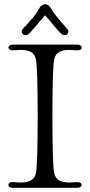

<svg xmlns="http://www.w3.org/2000/svg" viewBox="-20 -893 428 912"><path d="M20 -15Q20 -21 26.5 -25Q33 -29 43 -28Q67 -26 78 -26Q108 -26 126 -35.5Q144 -45 150 -68Q159 -104 159 -341Q159 -578 150 -614Q144 -637 126 -646.5Q108 -656 78 -656Q67 -656 43 -654H39Q30 -654 25 -658Q20 -662 20 -668Q20 -673 25.5 -677Q31 -681 41 -681H194H347Q357 -681 362.5 -677Q368 -673 368 -667Q368 -661 361.5 -657Q355 -653 345 -654Q321 -656 310 -656Q280 -656 262 -646.5Q244 -637 238 -614Q229 -578 229 -341Q229 -104 238 -68Q244 -45 262 -35.5Q280 -26 310 -26Q321 -26 345 -28H349Q358 -28 363 -24Q368 -20 368 -14Q368 -9 362.5 -5Q357 -1 347 -1H194H41Q31 -1 25.5 -5Q20 -9 20 -15ZM83 -744Q83 -748 86.5 -753Q90 -758 94 -762Q98 -766 101 -769Q121 -791 136 -808.5Q151 -826 168 -856Q173 -864 180 -868.5Q187 -873 194 -873Q210 -873 220 -856Q246 -814 286 -771Q294 -762 299.5 -755.5Q305 -749 305 -744Q305 -737 300 -731.5Q295 -726 285 -726Q277 -726 267.5 -735.5Q258 -745 239 -767Q219 -793 194 -820Q169 -793 149 -767Q130 -745 120.5 -735.5Q111 -726 103 -726Q93 -726 88 -731.5Q83 -737 83 -744Z"/></svg>

Font: Hina Mincho
Style: Regular
Weight: 400
Designer: satsuyako
Foundry: satsuyako
Version: Version 1.100